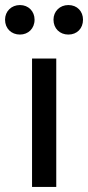

<svg xmlns="http://www.w3.org/2000/svg" viewBox="-58 -741 349 761"><path d="M21 -604C54 -604 79 -628 79 -663C79 -696 55 -721 21 -721C-13 -721 -38 -696 -38 -663C-38 -628 -13 -604 21 -604ZM213 -604C247 -604 271 -628 271 -663C271 -696 248 -721 213 -721C179 -721 154 -696 154 -663C154 -628 179 -604 213 -604ZM69 0H165V-509H69Z"/></svg>

Font: Arthouse Owned Medium
Style: Regular
Weight: 500
Designer: Jeremy Tribby
Foundry: Tribby Type
Version: Version 1.000;PS 001.000;hotconv 1.0.88;makeotf.lib2.5.64775